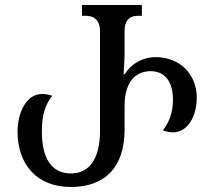

<svg xmlns="http://www.w3.org/2000/svg" viewBox="-20 -734 860 766"><path d="M263 12C395 12 477 -63 477 -217V-311C477 -410 523 -450 581 -450C638 -450 670 -408 670 -337C670 -286 657 -250 630 -214C644 -209 657 -206 670 -206C730 -206 765 -272 765 -344C765 -441 694 -506 602 -506C548 -506 502 -479 478 -438H473C475 -469 477 -496 477 -515V-609C477 -661 505 -671 530 -671H546V-714H307V-671H323C347 -671 379 -661 379 -609V-213C379 -98 335 -42 263 -42C183 -42 147 -106 147 -210C147 -276 160 -314 188 -352C173 -357 160 -359 148 -359C82 -359 50 -280 50 -209C50 -78 127 12 263 12Z"/></svg>

Font: Noto Serif Georgian SemiCondensed
Style: Regular
Weight: 400
Width: 4
Designer: Monotype Design Team, Akaki Razmadze
Foundry: Google LLC
Version: Version 2.003